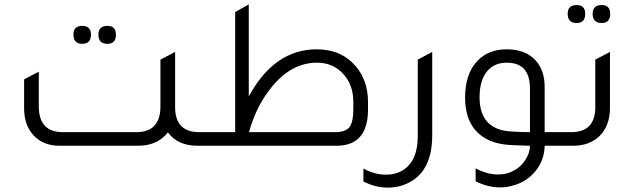

<svg xmlns="http://www.w3.org/2000/svg" viewBox="-20 -665 2893 876"><path d="M355 -465Q315 -465 315 -507Q315 -547 355 -547Q395 -547 395 -507Q395 -465 355 -465ZM470 -465Q429 -465 429 -507Q429 -547 470 -547Q509 -547 509 -507Q509 -465 470 -465ZM889 -62H924V0H881Q791 0 746 -61Q699 0 609 0H252Q178 0 134 -46.5Q90 -93 90 -172V-303L157 -338V-180Q157 -62 267 -62H602Q712 -62 712 -180V-393L779 -428V-176Q779 -62 889 -62Z M1115 -225Q1232 -440 1425 -440Q1537 -440 1603 -363Q1659 -297 1659 -200V-165Q1659 0 1515 0H884V-62H1053V-610L1115 -645ZM1592 -200Q1592 -284 1539 -335Q1494 -379 1426 -379Q1309 -379 1218 -266Q1149 -181 1116 -62H1508Q1556 -62 1574 -84.5Q1592 -107 1592 -167Z M1952 -48Q1952 134 1818 180Q1786 191 1750 191Q1692 191 1638 163V104Q1689 132 1742 132Q1784 132 1816 113Q1886 71 1886 -44V-393L1952 -428Z M2571 -62V0H2465Q2464 66 2422.5 116.5Q2381 167 2315 183Q2291 190 2263 190Q2205 190 2150 162V103Q2202 131 2253 131Q2294 131 2325 113Q2356 97 2377 64.5Q2398 32 2398 0L2313 -3Q2202 -8 2147 -73Q2102 -128 2102 -220Q2102 -328 2158 -387Q2208 -440 2292 -440Q2379 -440 2425 -388Q2465 -343 2465 -268V-62ZM2398 -261Q2398 -379 2292 -379Q2233 -379 2200.5 -337.5Q2168 -296 2168 -221Q2168 -72 2315 -65Q2359 -62 2398 -62Z M2611 -560Q2570 -560 2570 -602Q2570 -642 2611 -642Q2650 -642 2650 -602Q2650 -560 2611 -560ZM2725 -560Q2684 -560 2684 -602Q2684 -642 2725 -642Q2764 -642 2764 -602Q2764 -560 2725 -560ZM2551 0V-62H2586Q2696 -62 2696 -176V-393L2763 -428V-174Q2763 -90 2714 -43Q2669 0 2594 0Z"/></svg>

Font: Space Grotesk
Style: Regular
Weight: 400
Designer: Florian Karsten
Foundry: Florian Karsten
Version: Version 2.000